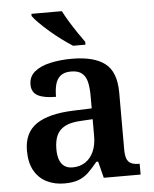

<svg xmlns="http://www.w3.org/2000/svg" viewBox="-54 -812 695 867"><g transform="rotate(-5 293.0 -378.0)"><path d="M203 10Q159 10 123.5 -7.5Q88 -25 67.5 -61Q47 -97 47 -152Q47 -233 103 -271.5Q159 -310 272 -314L355 -317V-374Q355 -410 349 -436Q343 -462 326 -476.5Q309 -491 276 -491Q246 -491 229 -477.5Q212 -464 205.5 -440Q199 -416 199 -383Q144 -383 116.5 -398Q89 -413 89 -448Q89 -484 115.5 -506Q142 -528 187 -538Q232 -548 285 -548Q385 -548 435 -509.5Q485 -471 485 -377V-120Q485 -92 491 -77Q497 -62 510.5 -55.5Q524 -49 546 -49H549V0H382L363 -75H355Q333 -48 313.5 -29Q294 -10 268.5 0Q243 10 203 10ZM246 -59Q279 -59 303.5 -75Q328 -91 341.5 -121Q355 -151 355 -191V-268L303 -265Q256 -263 229.5 -249Q203 -235 191.5 -210Q180 -185 180 -148Q180 -118 187.5 -98.5Q195 -79 209.5 -69Q224 -59 246 -59ZM296 -606Q274 -620 247.5 -639.5Q221 -659 195.5 -681Q170 -703 150 -723Q130 -743 121 -756V-766H259Q270 -744 286.5 -717Q303 -690 320.5 -664Q338 -638 352 -619V-606Z"/></g></svg>

Font: Noto Serif Khmer SemiBold
Style: Regular
Weight: 600
Version: Version 2.003